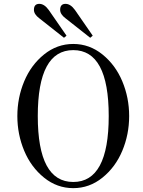

<svg xmlns="http://www.w3.org/2000/svg" viewBox="-20 -958 740 996"><path d="M320 -938Q346 -938 369 -906L461 -773L448 -762L320 -863Q292 -884 292 -907Q292 -938 320 -938ZM184 -938Q210 -938 233 -906L325 -773L312 -762L184 -863Q156 -884 156 -907Q156 -938 184 -938ZM360 18Q276 18 208.5 -36.5Q141 -91 105.5 -176Q70 -261 70 -356Q70 -451 105.5 -536Q141 -621 208.5 -675.5Q276 -730 360 -730Q444 -730 511.5 -675.5Q579 -621 614.5 -536Q650 -451 650 -356Q650 -261 614.5 -176Q579 -91 511.5 -36.5Q444 18 360 18ZM360 -14Q544 -14 544 -356Q544 -698 360 -698Q176 -698 176 -356Q176 -14 360 -14Z"/></svg>

Font: Old Standard TT
Style: Regular
Weight: 400
Designer: Alexey Kryukov <alexios@thessalonica.org.ru>
Version: Version 1.0